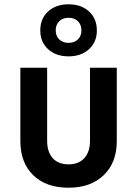

<svg xmlns="http://www.w3.org/2000/svg" viewBox="-20 -866 640 896"><path d="M300 10Q195 10 135 -48.5Q75 -107 75 -208V-550H200V-209Q200 -157 226 -128Q252 -99 300 -99Q347 -99 373.5 -128Q400 -157 400 -209V-550H525V-208Q525 -107 464 -48.5Q403 10 300 10ZM300 -603Q241 -603 204.5 -636.5Q168 -670 168 -724Q168 -779 204.5 -812.5Q241 -846 300 -846Q359 -846 395.5 -812.5Q432 -779 432 -724Q432 -670 395.5 -636.5Q359 -603 300 -603ZM300 -666Q327 -666 343.5 -682Q360 -698 360 -724Q360 -751 343.5 -767Q327 -783 300 -783Q273 -783 256.5 -767Q240 -751 240 -724Q240 -698 256.5 -682Q273 -666 300 -666Z"/></svg>

Font: JetBrains Mono NL
Style: Bold
Weight: 700
Monospace: yes
Designer: Philipp Nurullin, Konstantin Bulenkov
Foundry: JetBrains
Version: Version 2.305; ttfautohint (v1.8.4.7-5d5b)